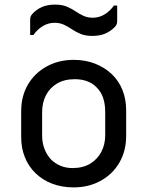

<svg xmlns="http://www.w3.org/2000/svg" viewBox="-20 -803 640 834"><path d="M300 -543Q351 -543 393 -526.5Q435 -510 465.5 -481Q496 -452 512 -412Q528 -372 528 -324V-213Q528 -147 498.5 -96.5Q469 -46 417 -17.5Q365 11 300 11Q249 11 207 -5Q165 -21 134.5 -50.5Q104 -80 88 -120Q72 -160 72 -208V-319Q72 -386 101.5 -436Q131 -486 183 -514.5Q235 -543 300 -543ZM305 -459Q259 -459 227.5 -440Q196 -421 179.5 -389Q163 -357 163 -316V-215Q163 -182 173.5 -155.5Q184 -129 202 -110Q219 -93 242.5 -83Q266 -73 295 -73Q341 -73 372.5 -92.5Q404 -112 420.5 -144Q437 -176 437 -216V-317Q437 -352 427.5 -379Q418 -406 399 -424Q383 -441 359 -450Q335 -459 305 -459ZM383 -726Q410 -726 433.5 -740Q457 -754 475 -779H489Q489 -768 489 -756Q489 -744 489 -733Q489 -722 489 -713Q489 -706 487.5 -700Q486 -694 480 -687Q462 -668 438 -657.5Q414 -647 381 -647Q351 -647 330.5 -655.5Q310 -664 293 -675.5Q276 -687 258 -695.5Q240 -704 217 -704Q190 -704 166.5 -690Q143 -676 125 -651H111Q111 -662 111 -674Q111 -686 111 -697.5Q111 -709 111 -717Q111 -724 112.5 -729.5Q114 -735 120 -742Q138 -762 162 -772.5Q186 -783 219 -783Q249 -783 269.5 -774.5Q290 -766 307 -754.5Q324 -743 342 -734.5Q360 -726 383 -726Z"/></svg>

Font: RecMonoLinear Nerd Font Mono
Style: Regular
Weight: 400
Monospace: yes
Version: Version 1.085; ttfautohint (v1.8.4.7-5d5b);Nerd Fonts 3.2.1